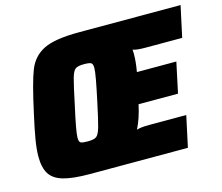

<svg xmlns="http://www.w3.org/2000/svg" viewBox="-98 -817 1092 945"><g transform="rotate(-15 447.5 -344.0)"><path d="M26 -148Q26 -184 34 -233Q42 -282 59 -357Q92 -510 116 -570.5Q140 -631 196.5 -659.5Q253 -688 377 -688H895L861 -530H673Q629 -530 610 -537L611 -516Q611 -475 602 -425H803L770 -270H569Q554 -200 529 -151Q550 -158 594 -158H782L748 0H250Q162 0 114 -14Q66 -28 46 -60Q26 -92 26 -148ZM378 -344Q390 -400 397.5 -441Q405 -482 405 -499Q405 -520 396 -525Q387 -530 360 -530Q329 -530 316.5 -521Q304 -512 294.5 -478.5Q285 -445 264 -344Q251 -286 243.5 -245.5Q236 -205 236 -188Q236 -167 245 -162.5Q254 -158 281 -158Q312 -158 324.5 -167Q337 -176 347 -210Q357 -244 378 -344Z"/></g></svg>

Font: Saira Semi Condensed Black
Style: Italic
Weight: 900
Width: 4
Italic angle: -12°
Designer: Hector Gatti with collaboration of the Omnibus-Type team
Foundry: Omnibus-Type
Version: Version 1.001; ttfautohint (v1.8)